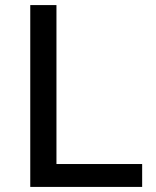

<svg xmlns="http://www.w3.org/2000/svg" viewBox="-20 -735 614 755"><path d="M539 0H99V-715H202V-90H539Z"/></svg>

Font: Wix Madefor Text Medium
Style: Regular
Weight: 500
Designer: Dalton Maag Ltd
Foundry: Dalton Maag Ltd
Version: Version 3.100